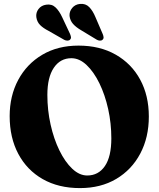

<svg xmlns="http://www.w3.org/2000/svg" viewBox="-20 -948 814 983"><path d="M382 -714.5Q491.5 -714.5 572.5 -668.2Q653.5 -622 697.8 -540.2Q742 -458.5 742 -351.5Q742 -244.5 698.2 -161.8Q654.5 -79 575.2 -32Q496 15 389.5 15Q279.5 15 198.8 -31Q118 -77 73.8 -160Q29.5 -243 29.5 -353.5Q29.5 -457 73.2 -538.8Q117 -620.5 196.2 -667.5Q275.5 -714.5 382 -714.5ZM550 -239.5Q550 -316.5 533.8 -389.8Q517.5 -463 488.8 -521.8Q460 -580.5 423.2 -615.2Q386.5 -650 345.5 -650Q288.5 -650 255.5 -601Q222.5 -552 222.5 -462Q222.5 -384 239 -310.2Q255.5 -236.5 284.2 -177.8Q313 -119 349.8 -84.2Q386.5 -49.5 426.5 -49.5Q484 -49.5 517 -97.8Q550 -146 550 -239.5ZM469 -859.5 506 -773.5Q509.5 -765 510.2 -757.5Q511 -750 505 -744.5Q499.5 -739.5 491 -740Q482.5 -740.5 475 -745L396.5 -792.5Q369 -808.5 354 -825.5Q339 -842.5 336 -866.5Q334.5 -889 349.5 -907.2Q364.5 -925.5 390 -928Q418.5 -930.5 437 -911.5Q455.5 -892.5 469 -859.5ZM298.5 -859.5 338.5 -774.5Q342 -766 343.2 -758.8Q344.5 -751.5 339 -745.5Q334 -740 325.5 -740Q317 -740 309 -744L229.5 -789.5Q201 -804 185.2 -820Q169.5 -836 166 -860Q163 -883 177.2 -901.8Q191.5 -920.5 216.5 -924Q245 -928.5 264.2 -910.2Q283.5 -892 298.5 -859.5Z"/></svg>

Font: Fraunces 72pt Soft
Style: Bold
Weight: 700
Version: Version 1.000;[b76b70a41]